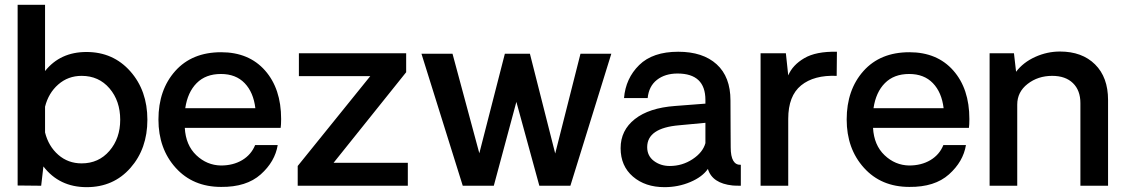

<svg xmlns="http://www.w3.org/2000/svg" viewBox="-20 -771 4669 797"><path d="M338.9 -555.2Q449.7 -555.2 520.8 -475.1Q591.8 -395 591.8 -273.9Q591.8 -153.8 521.5 -74Q451.2 5.9 339.8 5.9Q226.1 5.9 160.2 -80.1L150.9 0L53.2 -1V-751H167V-476.1Q230 -555.2 338.9 -555.2ZM318.8 -92.8Q389.6 -92.8 434.3 -144.8Q479 -196.8 479 -273.9Q479 -352.1 434.6 -404.1Q390.1 -456.1 318.8 -456.1Q262.7 -456.1 221.9 -420.4Q181.2 -384.8 167 -328.1V-221.2Q181.2 -164.1 221.9 -128.4Q262.7 -92.8 318.8 -92.8Z M1147 -276.9Q1147 -252.9 1145 -240.2H747.1Q751 -168.5 794.9 -126.7Q838.9 -85 897 -84Q947.8 -84 985.4 -106.4Q1022.9 -128.9 1039.1 -168.9H1132.8Q1121.6 -100.1 1062.3 -47.1Q1002.9 5.9 897.9 4.9Q780.8 4.9 709.2 -74.5Q637.7 -153.8 637.7 -274.9Q637.7 -397.9 707.3 -476.1Q776.9 -554.2 897.9 -554.2Q1013.2 -554.2 1080.1 -478.5Q1147 -402.8 1147 -276.9ZM897 -463.9Q834 -463.9 796.4 -426Q758.8 -388.2 749 -321.8H1040Q1032.2 -387.7 995.6 -425.8Q959 -463.9 897 -463.9Z M1215.8 -82 1517.1 -455.1H1220.7V-549.8H1666V-471.2L1364.7 -95.2H1672.9V0H1215.8Z M2517.6 -547.9 2347.7 0H2218.8L2123.5 -348.1L2029.8 0H1900.9L1729.5 -547.9H1858.4L1969.7 -134.8L2075.7 -547.9H2179.7L2284.7 -133.8L2389.6 -547.9Z M2738.3 5.9Q2658.2 5.9 2607.2 -38.1Q2556.2 -82 2556.2 -156Q2556.2 -230 2615.2 -276.6Q2674.3 -323.2 2782.2 -331.1L2908.2 -340.8V-356Q2908.2 -465.8 2792.5 -465.8Q2740.7 -465.8 2707 -439.5Q2673.3 -413.1 2668.5 -363.8H2570.3Q2577.1 -445.8 2633.3 -501Q2689.5 -556.2 2795.4 -556.2Q2897.5 -556.2 2954.8 -504.2Q3012.2 -452.1 3012.2 -354Q3012.2 -308.1 3012.7 -237.1Q3013.2 -166 3013.2 -159.2Q3013.2 -85 3055.2 -86.9V0Q3033.2 0 3021.5 -1Q2936.5 -9.8 2918.5 -69.8Q2895.5 -36.6 2845.5 -15.4Q2795.4 5.9 2738.3 5.9ZM2760.3 -82Q2812 -82 2854.7 -110.1Q2897.5 -138.2 2908.2 -176.8V-261.2L2799.3 -251Q2666.5 -239.7 2666.5 -160.2Q2666.5 -124 2694.3 -103Q2722.2 -82 2760.3 -82Z M3454.1 -556.2 3453.1 -456.1Q3358.9 -460 3305.4 -416.5Q3252 -373 3252 -277.8V0H3137.2V-549.8H3242.2L3252 -458Q3270 -501 3318.6 -529.5Q3367.2 -558.1 3454.1 -556.2Z M4003.9 -276.9Q4003.9 -252.9 4002 -240.2H3604Q3607.9 -168.5 3651.9 -126.7Q3695.8 -85 3753.9 -84Q3804.7 -84 3842.3 -106.4Q3879.9 -128.9 3896 -168.9H3989.7Q3978.5 -100.1 3919.2 -47.1Q3859.9 5.9 3754.9 4.9Q3637.7 4.9 3566.2 -74.5Q3494.6 -153.8 3494.6 -274.9Q3494.6 -397.9 3564.2 -476.1Q3633.8 -554.2 3754.9 -554.2Q3870.1 -554.2 3937 -478.5Q4003.9 -402.8 4003.9 -276.9ZM3753.9 -463.9Q3690.9 -463.9 3653.3 -426Q3615.7 -388.2 3606 -321.8H3897Q3889.2 -387.7 3852.5 -425.8Q3815.9 -463.9 3753.9 -463.9Z M4379.9 -557.1Q4471.7 -557.1 4525.6 -503.7Q4579.6 -450.2 4579.6 -356V0H4464.8V-342.8Q4464.8 -396 4433.8 -426Q4402.8 -456.1 4347.7 -456.1Q4288.6 -456.1 4245.6 -422.6Q4202.6 -389.2 4202.6 -336.9V0H4087.9V-549.8H4189L4197.8 -473.1Q4227.5 -512.2 4277.1 -534.7Q4326.7 -557.1 4379.9 -557.1Z"/></svg>

Font: Oakes Grotesk
Style: Medium
Weight: 500
Designer: Samuel Oakes
Foundry: Samuel Oakes
Version: Version 1.0 | wf-rip DC20170320